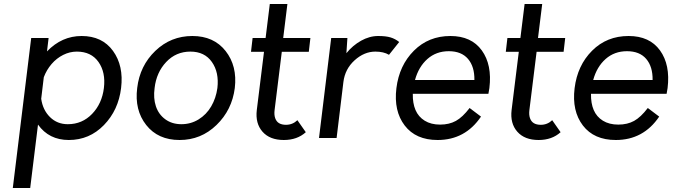

<svg xmlns="http://www.w3.org/2000/svg" viewBox="-20 -690 3367 960"><path d="M388 -510Q491 -510 545 -435.5Q599 -361 585.5 -250Q572 -139 499.5 -64.5Q427 10 324 10Q225 10 170 -67L131 250H44L136 -500H223L215 -433Q289 -510 388 -510ZM319 -69Q391 -69 440.5 -120.5Q490 -172 499.5 -250Q509 -328 472.5 -380Q436 -432 364 -432Q329 -432 296 -415.5Q263 -399 238 -370Q213 -341 199 -304L186 -196Q194 -140 230 -104.5Q266 -69 319 -69Z M878 10Q770 10 711 -65Q652 -140 666 -250Q679 -361 756.5 -435.5Q834 -510 942 -510Q1049 -510 1108 -435Q1167 -360 1154 -250Q1140 -140 1062.5 -65Q985 10 878 10ZM887 -69Q934 -69 973 -93Q1012 -117 1036 -158Q1060 -199 1067 -250Q1076 -328 1039.5 -380Q1003 -432 932 -432Q860 -432 811 -380Q762 -328 753 -250Q746 -199 759.5 -158.5Q773 -118 806.5 -93.5Q840 -69 887 -69Z M1467 -89 1509 -29Q1466 10 1399 10Q1329 10 1292.5 -31.5Q1256 -73 1264 -140L1300 -431H1235L1243 -500H1308L1329 -670H1417L1396 -500H1532L1524 -431H1389L1353 -140Q1350 -116 1356 -99Q1362 -82 1375.5 -74Q1389 -66 1410 -66Q1443 -66 1467 -89Z M1871 -510Q1909 -510 1932.5 -503Q1956 -496 1976 -480L1925 -416Q1898 -432 1857 -432Q1801 -432 1753 -388.5Q1705 -345 1697 -280L1663 0H1575L1636 -500H1717L1712 -424Q1728 -444 1746.5 -459.5Q1765 -475 1785.5 -486.5Q1806 -498 1827.5 -504Q1849 -510 1871 -510Z M2427 -250Q2424 -231 2422 -221H2044Q2043 -174 2057.5 -140Q2072 -106 2103.5 -86.5Q2135 -67 2180.5 -67Q2226 -67 2259.5 -85.5Q2293 -104 2328 -150L2385 -107Q2306 10 2168 10Q2059 10 2003.5 -62.5Q1948 -135 1962 -249Q1976 -363 2049.5 -436.5Q2123 -510 2232 -510Q2337 -510 2389 -438Q2441 -366 2427 -250ZM2224 -434Q2161 -434 2117 -395Q2073 -356 2055 -290H2352Q2353 -357 2320 -395.5Q2287 -434 2224 -434Z M2741 -89 2783 -29Q2740 10 2673 10Q2603 10 2566.5 -31.5Q2530 -73 2538 -140L2574 -431H2509L2517 -500H2582L2603 -670H2691L2670 -500H2806L2798 -431H2663L2627 -140Q2624 -116 2630 -99Q2636 -82 2649.5 -74Q2663 -66 2684 -66Q2717 -66 2741 -89Z M3318 -250Q3315 -231 3313 -221H2935Q2934 -174 2948.5 -140Q2963 -106 2994.5 -86.5Q3026 -67 3071.5 -67Q3117 -67 3150.5 -85.5Q3184 -104 3219 -150L3276 -107Q3197 10 3059 10Q2950 10 2894.5 -62.5Q2839 -135 2853 -249Q2867 -363 2940.5 -436.5Q3014 -510 3123 -510Q3228 -510 3280 -438Q3332 -366 3318 -250ZM3115 -434Q3052 -434 3008 -395Q2964 -356 2946 -290H3243Q3244 -357 3211 -395.5Q3178 -434 3115 -434Z"/></svg>

Font: Orkney
Style: Italic
Weight: 400
Italic angle: -7°
Designer: Samuel Oakes and Alfredo Marco Pradil
Foundry: Alfredo Marco Pradil
Version: 1.0; ttfautohint (v1.5)